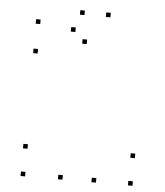

<svg xmlns="http://www.w3.org/2000/svg" viewBox="-53 -787 726 845"><g transform="rotate(5 310.0 -365.0)"><path d="M402.3 10V-10H382.3V10ZM402.3 -720V-740H382.3V-720ZM287.7 -720V-740H267.7V-720ZM97.2 -663.6V-683.6H77.2V-663.6ZM97.2 -533.6V-553.6H77.2V-533.6ZM308.7 -593.7V-613.7H288.7V-593.7ZM254.3 -642.4V-662.4H234.3V-642.4ZM254.3 10V-10H234.3V10ZM563.6 10V-10H543.6V10ZM563.6 -112.1V-132.1H543.6V-112.1ZM89.3 -112.1V-132.1H69.3V-112.1ZM89.3 10V-10H69.3V10Z"/></g></svg>

Font: Monaspace Krypton Dots Var
Style: Regular
Weight: 400
Designer: Riley Cran and the Lettermatic Team
Version: Version 1.100 (Monaspace Krypton Dots)